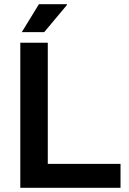

<svg xmlns="http://www.w3.org/2000/svg" viewBox="-20 -888 610 908"><path d="M76 0V-686H206V-113H550V0ZM83 -736 164 -868H296L297 -865L189 -736Z"/></svg>

Font: Archivo SemiBold SemiBold
Style: Regular
Weight: 600
Version: Version 2.001